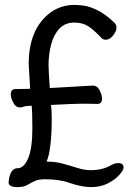

<svg xmlns="http://www.w3.org/2000/svg" viewBox="-20 -740 540 783"><path d="M52 23Q15 23 15 4L17 -12Q25 -54 51.5 -54Q78 -54 95 -95Q112 -136 112 -217Q112 -283 109 -309Q83 -308 77 -305Q71 -302 61 -302Q44 -302 34 -321.5Q24 -341 24 -355Q24 -377 44 -377Q79 -377 100 -378H103L97 -478Q97 -623 186 -689Q229 -720 284 -720Q293 -720 318 -717.5Q343 -715 377 -698.5Q411 -682 448 -646Q455 -638 455 -628Q455 -613 441.5 -595.5Q428 -578 411 -578Q400 -578 394 -585Q364 -617 340.5 -632.5Q317 -648 283 -648Q246 -648 222.5 -623.5Q199 -599 188.5 -558.5Q178 -518 178 -476Q178 -455 183 -381L358 -391Q377 -391 386.5 -371.5Q396 -352 396 -337Q396 -316 376 -316Q365 -317 311 -317Q284 -317 188 -312Q191 -290 191 -260Q191 -129 170 -81Q202 -81 231 -74Q265 -65 294.5 -55.5Q324 -46 349 -46Q399 -46 434 -67Q449 -75 461 -75Q484 -75 484 -57Q484 -46 466.5 -26.5Q449 -7 419.5 8Q390 23 352 23Q314 23 264 6Q223 -9 163 -9Q138 -9 122.5 -2Q107 5 92 14Q77 23 52 23Z"/></svg>

Font: LXGW WenKai Mono TC
Style: Bold
Weight: 700
Designer: LXGW / Fontworks Inc.
Foundry: LXGW / Fontworks Inc.
Version: Version 1.330